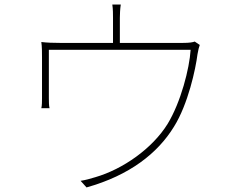

<svg xmlns="http://www.w3.org/2000/svg" viewBox="-20 -805 1040 841"><path d="M833 -623C825 -620 812 -617 779 -617H505V-727C505 -740 506 -766 509 -785H472C475 -766 475 -740 475 -727V-617H246C214 -617 185 -618 161 -621C164 -601 164 -573 164 -553V-375C164 -363 164 -342 161 -331H197C194 -342 194 -363 194 -376V-587H815C810 -505 772 -357 714 -262C647 -154 518 -64 398 -29C375 -22 354 -16 333 -13L359 16C548 -37 671 -134 742 -250C804 -349 837 -503 845 -567C848 -586 852 -600 855 -608Z"/></svg>

Font: SSpoqa Han Sans Neo Thin
Style: Regular
Weight: 100
Designer: [Spoqa Han Sans Neo] Dong-huui Kim  Younghwa Kang  Yujin Lee  [Noto Sans] Ryoko NISHIZUKA  (kana & ideographs); Paul D. 
Foundry: Spoqa (http://www.spoqa-han-sans.com)
Version: Version 1.000